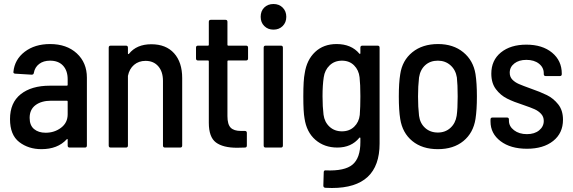

<svg xmlns="http://www.w3.org/2000/svg" viewBox="-20 -737 2863 959"><path d="M414 -349V-10Q414 0 404 0H328Q318 0 318 -10V-40Q318 -42 316.5 -42.5Q315 -43 313 -41Q268 8 187 8Q122 8 76 -27.5Q30 -63 30 -142Q30 -224 83.5 -266.5Q137 -309 229 -309H314Q318 -309 318 -313V-341Q318 -384 295 -409Q272 -434 230 -434Q197 -434 175.5 -417.5Q154 -401 149 -373Q148 -364 138 -364L56 -369Q52 -369 49 -371.5Q46 -374 47 -378Q53 -440 103.5 -478.5Q154 -517 230 -517Q313 -517 363.5 -470.5Q414 -424 414 -349ZM318 -166V-230Q318 -234 314 -234H236Q187 -234 157.5 -212Q128 -190 128 -148Q128 -111 150 -92.5Q172 -74 208 -74Q252 -74 285 -99Q318 -124 318 -166Z M890 -347V-10Q890 0 880 0H804Q794 0 794 -10V-333Q794 -379 770.5 -406Q747 -433 707 -433Q673 -433 649.5 -413Q626 -393 619 -358V-354V-10Q619 0 609 0H533Q523 0 523 -10V-499Q523 -509 533 -509H609Q619 -509 619 -499V-470Q619 -468 620.5 -467Q622 -466 624 -468Q662 -516 736 -516Q809 -516 849.5 -471Q890 -426 890 -347Z M1209 -435H1120Q1116 -435 1116 -431V-157Q1116 -116 1132 -99.5Q1148 -83 1183 -83H1203Q1213 -83 1213 -73V-10Q1213 0 1203 0L1164 1Q1094 1 1058.5 -25.5Q1023 -52 1023 -124V-431Q1023 -435 1019 -435H969Q959 -435 959 -445V-499Q959 -509 969 -509H1019Q1023 -509 1023 -513V-628Q1023 -638 1033 -638H1106Q1116 -638 1116 -628V-513Q1116 -509 1120 -509H1209Q1219 -509 1219 -499V-445Q1219 -435 1209 -435Z M1282 -653Q1282 -682 1300 -699.5Q1318 -717 1346 -717Q1374 -717 1392 -699Q1410 -681 1410 -653Q1410 -625 1392 -607Q1374 -589 1346 -589Q1318 -589 1300 -607Q1282 -625 1282 -653ZM1307 -509H1383Q1393 -509 1393 -499V-10Q1393 0 1383 0H1307Q1297 0 1297 -10V-499Q1297 -509 1307 -509Z M1790 -509H1866Q1876 -509 1876 -499V-20Q1876 202 1638 202Q1616 202 1605 201Q1595 200 1595 190L1597 123Q1597 118 1600 115.5Q1603 113 1607 114Q1702 118 1741 85Q1780 52 1780 -27V-47Q1780 -49 1778.5 -50Q1777 -51 1775 -49Q1735 0 1665 0Q1600 0 1555.5 -38.5Q1511 -77 1501 -146Q1495 -178 1495 -255Q1495 -338 1502 -371Q1512 -438 1554 -477.5Q1596 -517 1661 -517Q1735 -517 1775 -469Q1777 -467 1778.5 -468Q1780 -469 1780 -471V-499Q1780 -509 1790 -509ZM1780 -256Q1780 -316 1776 -351Q1772 -387 1748.5 -410.5Q1725 -434 1688 -434Q1651 -434 1626.5 -410.5Q1602 -387 1597 -351Q1591 -312 1591 -256Q1591 -204 1596 -164Q1601 -127 1626 -104Q1651 -81 1688 -81Q1725 -81 1749 -104Q1773 -127 1777 -163Q1780 -202 1780 -256Z M1979 -143Q1972 -186 1972 -255Q1972 -324 1979 -366Q1989 -435 2039.5 -476Q2090 -517 2168 -517Q2244 -517 2294 -476Q2344 -435 2355 -367Q2362 -322 2362 -255Q2362 -188 2355 -143Q2344 -73 2294.5 -32.5Q2245 8 2167 8Q2089 8 2039.5 -32.5Q1990 -73 1979 -143ZM2261 -159Q2266 -193 2266 -255Q2266 -315 2262 -350Q2256 -388 2230 -411Q2204 -434 2167 -434Q2129 -434 2104 -411.5Q2079 -389 2073 -350Q2068 -307 2068 -255Q2068 -202 2073 -159Q2078 -121 2103.5 -98Q2129 -75 2167 -75Q2204 -75 2229.5 -98Q2255 -121 2261 -159Z M2430 -130V-140Q2430 -150 2440 -150H2512Q2522 -150 2522 -140V-134Q2522 -106 2547.5 -86.5Q2573 -67 2612 -67Q2650 -67 2673 -86Q2696 -105 2696 -133Q2696 -154 2682.5 -168.5Q2669 -183 2650 -191.5Q2631 -200 2593 -213Q2546 -228 2513 -244.5Q2480 -261 2457 -291.5Q2434 -322 2434 -369Q2434 -436 2482 -475Q2530 -514 2609 -514Q2689 -514 2737.5 -474Q2786 -434 2786 -369V-367Q2786 -357 2776 -357H2706Q2696 -357 2696 -367V-371Q2696 -400 2672 -419Q2648 -438 2609 -438Q2572 -438 2549 -420Q2526 -402 2526 -374Q2526 -353 2539 -339.5Q2552 -326 2571.5 -317.5Q2591 -309 2630 -295Q2679 -278 2711.5 -262Q2744 -246 2768 -216Q2792 -186 2792 -139Q2792 -72 2743 -33Q2694 6 2612 6Q2530 6 2480 -32Q2430 -70 2430 -130Z"/></svg>

Font: Barlow Semi Condensed Medium
Style: Regular
Weight: 500
Width: 4
Designer: Jeremy Tribby
Foundry: Tribby Type
Version: Version 1.422; ttfautohint (v1.8)